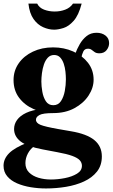

<svg xmlns="http://www.w3.org/2000/svg" viewBox="-23 -802 636 1084"><path d="M401.5 -497.5Q411.5 -525 427.2 -552.5Q443 -580 466.2 -598.5Q489.5 -617 522 -617Q552.5 -617 572.8 -601.2Q593 -585.5 593 -558.5Q593 -537 578.8 -519Q564.5 -501 538 -501Q521.5 -501 512 -507.5Q502.5 -514 494.5 -520.5Q486.5 -527 473.5 -527Q455 -527 447.5 -511.5Q440 -496 436 -475.5ZM278 -208Q306 -208 321.2 -231.2Q336.5 -254.5 342.8 -288.2Q349 -322 349 -354Q349 -374 346.5 -397.5Q344 -421 336.8 -442.5Q329.5 -464 316.5 -477.8Q303.5 -491.5 282.5 -491.5Q261 -491.5 247 -476.5Q233 -461.5 225 -438Q217 -414.5 213.8 -388.8Q210.5 -363 210.5 -342Q210.5 -315.5 216 -284Q221.5 -252.5 236 -230.2Q250.5 -208 278 -208ZM277.5 -163.5Q220 -163.5 200 -152.8Q180 -142 180 -126Q180 -107.5 206 -97Q232 -86.5 305.5 -73.5L377.5 -61Q467 -46 509.5 -11.2Q552 23.5 552 81Q552 132 524.5 166.8Q497 201.5 451.2 222.5Q405.5 243.5 349.5 252.8Q293.5 262 236.5 262Q193 262 150.5 255Q108 248 73.2 233Q38.5 218 17.8 193.2Q-3 168.5 -3 133.5Q-3 95 28.2 63.2Q59.5 31.5 133 3L175 20Q149 37 134.8 63.8Q120.5 90.5 120.5 119Q120.5 151 141 171.5Q161.5 192 194.5 201.8Q227.5 211.5 264.5 211.5Q303 211.5 343.5 203.5Q384 195.5 411.8 178.5Q439.5 161.5 439.5 134Q439.5 116.5 427.5 103Q415.5 89.5 385 78.2Q354.5 67 299.5 57L217.5 41.5Q128.5 24.5 92.5 -4Q56.5 -32.5 56.5 -73.5Q56.5 -101.5 73.5 -125Q90.5 -148.5 124.8 -164.8Q159 -181 210.5 -186.5ZM277.5 -163.5Q219 -163.5 167.8 -185.8Q116.5 -208 85 -249.8Q53.5 -291.5 53.5 -350Q53.5 -403 82.8 -444.8Q112 -486.5 162.8 -510.5Q213.5 -534.5 277 -534.5Q338 -534.5 390 -511.5Q442 -488.5 473.8 -447.5Q505.5 -406.5 505.5 -352Q505.5 -306 477 -262.5Q448.5 -219 397.2 -191.2Q346 -163.5 277.5 -163.5ZM282.5 -634.5Q252 -634.5 220.5 -648.5Q189 -662.5 166.2 -694.8Q143.5 -727 137.5 -781.5H187Q198.5 -758 226 -747.5Q253.5 -737 286 -737Q317.5 -737 345.2 -747.5Q373 -758 389 -781.5H438Q421 -716 393 -684.5Q365 -653 335.2 -643.8Q305.5 -634.5 282.5 -634.5Z"/></svg>

Font: Libre Caslon Text
Style: Regular
Weight: 400
Designer: Pablo Impallari, Rodrigo Fuenzalida, Katja Schimmel
Foundry: Pablo Impallari, Rodrigo Fuenzalida
Version: Version 2.000